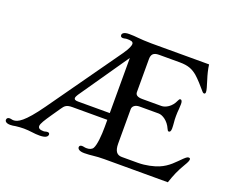

<svg xmlns="http://www.w3.org/2000/svg" viewBox="-136 -938 1345 1136"><g transform="rotate(20 536.5 -369.5)"><path d="M19 0C31.2 0 39.6 -1.5 52.2 -3.9C64 -5.9 91.8 -7.3 104 -7.3C120.6 -7.3 140.6 -5.4 156.2 -3.4C172.4 -1 187 0 204.1 0C237.8 0 254.9 -9.3 254.9 -24.9C254.9 -32.2 250 -36.1 241.7 -36.1C236.3 -36.1 232.9 -35.2 229.5 -34.2C226.1 -33.2 222.2 -32.2 216.8 -32.2C192.4 -32.2 183.1 -40 183.1 -52.7C183.1 -67.9 200.7 -94.7 229 -136.2L268.1 -192.9C282.2 -213.4 292 -224.6 328.6 -224.6H549.3V-181.2C549.3 -126 543.9 -65.4 530.8 -42.5C523.9 -30.3 508.8 -24.9 492.7 -24.9C484.9 -24.9 480 -25.4 476.1 -26.4C471.7 -27.3 467.8 -28.3 461.4 -28.3C451.2 -28.3 445.3 -22.9 445.3 -15.1C445.3 -4.9 455.1 7.3 488.3 7.3C507.3 7.3 530.3 5.4 542 3.9C557.1 1.5 589.8 0 611.8 0H1012.2C1028.8 -49.8 1043 -84 1070.8 -130.4C1084.5 -152.8 1088.4 -163.6 1088.4 -171.9C1088.4 -177.2 1084.5 -179.7 1079.1 -179.7C1072.8 -179.7 1067.9 -178.7 1050.3 -162.1C1017.6 -130.9 988.8 -94.2 933.1 -71.3C904.3 -59.6 855.5 -47.4 806.2 -47.4H705.1C675.3 -47.4 657.7 -64.9 657.7 -115.2V-331.1C657.7 -349.1 673.8 -363.8 701.7 -363.8H821.8C846.7 -363.8 883.8 -340.3 902.3 -296.9C905.8 -289.1 908.7 -283.7 914.6 -283.7C921.9 -283.7 927.2 -290.5 927.2 -308.1C927.2 -319.8 926.3 -331.1 925.3 -343.3C923.8 -355.5 923.3 -368.2 923.3 -384.3C923.3 -401.4 924.3 -416 925.8 -430.2C926.8 -442.9 927.2 -454.1 927.2 -461.9C927.2 -479.5 921.9 -486.8 914.6 -486.8C908.7 -486.8 905.8 -481 902.3 -473.6C883.8 -430.2 846.7 -411.1 821.8 -411.1H702.1C669.4 -411.1 657.7 -421.9 657.7 -439V-646C657.7 -674.8 668.9 -690.9 705.1 -690.9H835.4C890.6 -690.9 918 -677.2 946.3 -654.3C965.3 -638.7 1005.4 -593.8 1017.1 -579.1C1025.9 -568.4 1028.8 -566.9 1034.2 -566.9C1038.6 -566.9 1042 -570.8 1042 -578.1C1042 -591.3 1035.6 -610.8 1023.9 -648.9C1014.6 -677.7 1006.3 -710 1002.9 -738.8H640.1C609.9 -738.8 568.4 -741.2 551.3 -743.2C536.6 -744.6 521.5 -746.1 497.6 -746.1C464.4 -746.1 454.6 -734.4 454.6 -724.1C454.6 -715.3 460.4 -710.4 470.7 -710.4C475.1 -710.4 478.5 -710.9 481.9 -711.9C485.8 -712.9 489.7 -713.9 494.6 -713.9C515.6 -713.9 535.2 -713.4 535.2 -696.3C535.2 -688.5 530.3 -668 501.5 -627.4L179.7 -173.3C91.3 -48.8 54.2 -32.2 27.3 -32.2C22.5 -32.2 18.6 -33.2 14.2 -34.2C10.7 -35.2 7.8 -35.6 4.4 -35.6C-8.8 -35.6 -14.6 -28.8 -14.6 -19.5C-14.6 -9.3 -4.4 0 19 0ZM324.7 -280.3C324.7 -286.1 329.6 -296.4 335 -304.2L549.3 -614.3V-267.1H350.1C331.5 -267.1 324.7 -271.5 324.7 -280.3Z"/></g></svg>

Font: Stoke
Style: Light
Weight: 300
Designer: Nicole Fally
Foundry: Nicole Fally
Version: Version 1.001